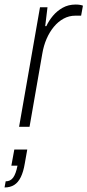

<svg xmlns="http://www.w3.org/2000/svg" viewBox="-62 -558 385 845"><path d="M22 0 114 -526H147L137 -443H142Q153 -467 171 -488.5Q189 -510 214 -524Q239 -538 271 -538Q282 -538 290.5 -536.5Q299 -535 303 -533L295 -489H269Q242 -489 218 -476Q194 -463 175 -440Q156 -417 143 -387Q130 -357 124 -321L68 0ZM-42 267 -37 240Q-16 240 -4 223.5Q8 207 15 171H-12L1 100H58L47 162Q41 198 29.5 221.5Q18 245 0.5 256Q-17 267 -42 267Z"/></svg>

Font: Archivo SemiCondensed Thin
Style: Italic
Weight: 250
Width: 4
Italic angle: -10°
Designer: Hector Gatti
Foundry: Omnibus-Type
Version: Version 2.001